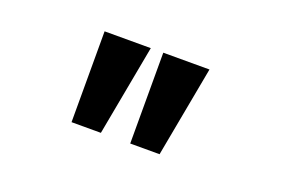

<svg xmlns="http://www.w3.org/2000/svg" viewBox="-53 -839 846 578"><g transform="rotate(20 370.0 -550.5)"><path d="M202 -696H350L296 -405H202ZM390 -405V-696H538L484 -405Z"/></g></svg>

Font: Major Mono Display
Style: Regular
Weight: 400
Designer: Emre Parlak
Foundry: Emre Parlak
Version: Version 2.000; ttfautohint (v1.8) -l 8 -r 50 -G 200 -x 14 -D